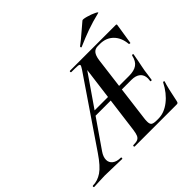

<svg xmlns="http://www.w3.org/2000/svg" viewBox="-248 -1001 1208 1208"><g transform="rotate(-45 355.5 -397.5)"><path d="M-56 -12Q-15 -12 23.5 -38Q62 -64 110 -135L411 -577Q424 -597 424 -602Q424 -610 410 -611.5Q396 -613 352 -613Q348 -613 348 -619Q348 -625 352 -625H760Q768 -625 766 -616L745 -482Q745 -479 741 -479Q738 -479 735.5 -480.5Q733 -482 733 -483Q728 -542 693.5 -576.5Q659 -611 604 -611H586Q561 -611 547.5 -594.5Q534 -578 529 -543L471 -85Q469 -73 469 -55Q469 -33 479.5 -25.5Q490 -18 519 -18H532Q584 -18 633 -56Q682 -94 715 -159Q716 -162 721.5 -160.5Q727 -159 726 -157Q712 -115 692 -15Q690 -6 687 -3Q684 0 676 0H303Q299 0 299 -6Q299 -12 303 -12Q329 -12 341.5 -17.5Q354 -23 360.5 -37Q367 -51 371 -81L440 -613L467 -602L136 -123Q116 -94 116 -68Q116 -43 136 -27.5Q156 -12 192 -12Q196 -12 195.5 -6Q195 0 192 0L124 -2Q66 -4 40 -4Q17 -4 -13 -2Q-39 0 -56 0Q-61 0 -61 -6Q-61 -12 -56 -12ZM282 -339H467L469 -311H263ZM663 -223Q665 -237 665 -243Q665 -276 644 -293.5Q623 -311 585 -311H428L432 -339H592Q637 -339 662 -356.5Q687 -374 696 -415Q697 -420 703 -419.5Q709 -419 708 -414Q700 -367 691 -325Q687 -307 685 -293.5Q683 -280 682 -271L675 -222Q674 -218 668 -218.5Q662 -219 663 -223ZM509 -678Q505 -678 504 -682.5Q503 -687 506 -689Q536 -711 590 -758Q629 -791 631 -793Q637 -798 667.5 -789.5Q698 -781 721.5 -769.5Q745 -758 733 -756Q671 -741 619.5 -722.5Q568 -704 511 -679Z"/></g></svg>

Font: Cormorant Garamond
Style: Bold Italic
Weight: 700
Italic angle: -10°
Designer: Christian Thalmann (Catharsis Fonts)
Foundry: Catharsis Fonts
Version: Version 4.000